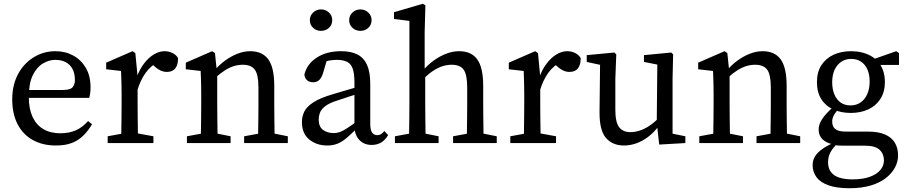

<svg xmlns="http://www.w3.org/2000/svg" viewBox="-20 -760 4819 1020"><path d="M277 13Q207 13 154.5 -16Q102 -45 73.5 -100Q45 -155 45 -232Q45 -309 76 -366.5Q107 -424 159.5 -456Q212 -488 274 -488Q327 -488 369 -465Q411 -442 436 -399.5Q461 -357 461 -296Q461 -279 459 -264.5Q457 -250 454 -240H84V-282H313Q354 -282 366 -297Q378 -312 378 -334Q378 -369 365.5 -393Q353 -417 329.5 -429.5Q306 -442 274 -442Q240 -442 207.5 -422.5Q175 -403 154 -360Q133 -317 133 -244Q133 -182 153 -139Q173 -96 210.5 -74Q248 -52 300 -52Q347 -52 382.5 -67.5Q418 -83 448 -117L469 -100Q449 -66 423.5 -40.5Q398 -15 363 -1Q328 13 277 13Z M552 0V-36L661 -56H686L795 -36V0ZM623 0Q624 -23 624.5 -60.5Q625 -98 625.5 -138.5Q626 -179 626 -210V-258Q626 -286 625.5 -306.5Q625 -327 624.5 -345Q624 -363 623 -383L544 -392V-427L684 -488L699 -478L711 -353V-351V-210Q711 -179 711.5 -138.5Q712 -98 712.5 -60.5Q713 -23 714 0ZM709 -278 694 -346H705Q721 -391 745 -422.5Q769 -454 797.5 -471Q826 -488 854 -488Q877 -488 897 -478Q917 -468 926 -451Q926 -416 911.5 -397Q897 -378 867 -378Q850 -378 835 -384.5Q820 -391 806 -403L779 -427L828 -436Q782 -412 754 -373.5Q726 -335 709 -278Z M973 0V-36L1082 -56H1105L1205 -36V0ZM1046 0Q1047 -23 1047.5 -60.5Q1048 -98 1048.5 -138.5Q1049 -179 1049 -210V-258Q1049 -286 1048.5 -306.5Q1048 -327 1047.5 -345Q1047 -363 1046 -383L967 -392V-427L1107 -488L1122 -478L1134 -362V-361V-210Q1134 -179 1134.5 -138.5Q1135 -98 1135.5 -60.5Q1136 -23 1137 0ZM1277 0V-36L1386 -56H1409L1509 -36V0ZM1350 0Q1351 -23 1351.5 -60Q1352 -97 1352.5 -137.5Q1353 -178 1353 -210V-295Q1353 -364 1333.5 -390Q1314 -416 1270 -416Q1246 -416 1223 -409Q1200 -402 1176 -387Q1152 -372 1124 -347L1111 -385H1119Q1144 -415 1175.5 -438Q1207 -461 1241.5 -474.5Q1276 -488 1309 -488Q1374 -488 1405.5 -444.5Q1437 -401 1437 -303V-210Q1437 -178 1437.5 -137.5Q1438 -97 1438.5 -60Q1439 -23 1440 0Z M1718 13Q1663 13 1623.5 -18.5Q1584 -50 1584 -112Q1584 -141 1596.5 -167Q1609 -193 1645 -216.5Q1681 -240 1750 -260Q1776 -268 1802 -275.5Q1828 -283 1853.5 -290.5Q1879 -298 1905 -305V-269Q1871 -259 1838 -248Q1805 -237 1772 -226Q1727 -212 1706 -194.5Q1685 -177 1679 -159.5Q1673 -142 1673 -126Q1673 -87 1696 -70Q1719 -53 1753 -53Q1770 -53 1785.5 -58.5Q1801 -64 1825 -79.5Q1849 -95 1889 -125L1903 -75H1873Q1843 -45 1819.5 -25.5Q1796 -6 1772.5 3.5Q1749 13 1718 13ZM1955 10Q1913 10 1888 -17.5Q1863 -45 1863 -91V-96V-321Q1863 -370 1853.5 -396Q1844 -422 1823 -432Q1802 -442 1769 -442Q1752 -442 1730 -438.5Q1708 -435 1679 -424L1721 -456L1696 -371Q1689 -348 1676.5 -335.5Q1664 -323 1644 -323Q1623 -323 1611 -334Q1599 -345 1597 -364Q1611 -421 1663.5 -454.5Q1716 -488 1792 -488Q1845 -488 1879 -470.5Q1913 -453 1930 -415Q1947 -377 1947 -314V-101Q1947 -69 1957 -55.5Q1967 -42 1983 -42Q1996 -42 2005 -48Q2014 -54 2022 -64L2042 -42Q2024 -13 2002.5 -1.5Q1981 10 1955 10ZM1685 -596Q1661 -596 1643.5 -612Q1626 -628 1626 -653Q1626 -677 1643.5 -693.5Q1661 -710 1685 -710Q1710 -710 1727.5 -693.5Q1745 -677 1745 -653Q1745 -628 1727.5 -612Q1710 -596 1685 -596ZM1895 -596Q1870 -596 1852.5 -612Q1835 -628 1835 -653Q1835 -677 1852.5 -693.5Q1870 -710 1895 -710Q1919 -710 1936.5 -693.5Q1954 -677 1954 -653Q1954 -628 1936.5 -612Q1919 -596 1895 -596Z M2078 0V-36L2187 -56H2210L2310 -36V0ZM2152 0Q2153 -23 2153.5 -60.5Q2154 -98 2154.5 -138.5Q2155 -179 2155 -210V-649L2073 -659V-695L2226 -740L2240 -732L2236 -589V-378L2239 -365V-210Q2239 -179 2239.5 -138.5Q2240 -98 2240.5 -60.5Q2241 -23 2242 0ZM2387 0V-36L2496 -56H2519L2619 -36V0ZM2459 0Q2460 -23 2460.5 -60Q2461 -97 2461.5 -137.5Q2462 -178 2462 -210V-295Q2462 -364 2443 -390Q2424 -416 2380 -416Q2356 -416 2333 -409Q2310 -402 2286 -387Q2262 -372 2234 -346L2215 -384H2226Q2251 -414 2283 -437.5Q2315 -461 2350 -474.5Q2385 -488 2419 -488Q2484 -488 2515.5 -444.5Q2547 -401 2547 -303V-210Q2547 -178 2547.5 -137.5Q2548 -97 2548.5 -60Q2549 -23 2550 0Z M2691 0V-36L2800 -56H2825L2934 -36V0ZM2762 0Q2763 -23 2763.5 -60.5Q2764 -98 2764.5 -138.5Q2765 -179 2765 -210V-258Q2765 -286 2764.5 -306.5Q2764 -327 2763.5 -345Q2763 -363 2762 -383L2683 -392V-427L2823 -488L2838 -478L2850 -353V-351V-210Q2850 -179 2850.5 -138.5Q2851 -98 2851.5 -60.5Q2852 -23 2853 0ZM2848 -278 2833 -346H2844Q2860 -391 2884 -422.5Q2908 -454 2936.5 -471Q2965 -488 2993 -488Q3016 -488 3036 -478Q3056 -468 3065 -451Q3065 -416 3050.5 -397Q3036 -378 3006 -378Q2989 -378 2974 -384.5Q2959 -391 2945 -403L2918 -427L2967 -436Q2921 -412 2893 -373.5Q2865 -335 2848 -278Z M3295 13Q3234 13 3199 -27.5Q3164 -68 3165 -167L3168 -431L3189 -411L3097 -431V-467L3244 -481L3254 -471L3249 -342V-176Q3249 -111 3269 -84.5Q3289 -58 3329 -58Q3354 -58 3379.5 -66.5Q3405 -75 3430.5 -92Q3456 -109 3480 -134L3495 -91H3480Q3453 -55 3422 -32Q3391 -9 3359 2Q3327 13 3295 13ZM3482 8 3469 -109V-111L3472 -417L3401 -431V-467L3546 -481L3556 -471L3553 -342V-50L3621 -36V0Z M3695 0V-36L3804 -56H3827L3927 -36V0ZM3768 0Q3769 -23 3769.5 -60.5Q3770 -98 3770.5 -138.5Q3771 -179 3771 -210V-258Q3771 -286 3770.5 -306.5Q3770 -327 3769.5 -345Q3769 -363 3768 -383L3689 -392V-427L3829 -488L3844 -478L3856 -362V-361V-210Q3856 -179 3856.5 -138.5Q3857 -98 3857.5 -60.5Q3858 -23 3859 0ZM3999 0V-36L4108 -56H4131L4231 -36V0ZM4072 0Q4073 -23 4073.5 -60Q4074 -97 4074.5 -137.5Q4075 -178 4075 -210V-295Q4075 -364 4055.5 -390Q4036 -416 3992 -416Q3968 -416 3945 -409Q3922 -402 3898 -387Q3874 -372 3846 -347L3833 -385H3841Q3866 -415 3897.5 -438Q3929 -461 3963.5 -474.5Q3998 -488 4031 -488Q4096 -488 4127.5 -444.5Q4159 -401 4159 -303V-210Q4159 -178 4159.5 -137.5Q4160 -97 4160.5 -60Q4161 -23 4162 0Z M4493 240Q4425 240 4381.5 224.5Q4338 209 4317.5 181Q4297 153 4297 118Q4297 93 4309 72Q4321 51 4350 30.5Q4379 10 4429 -10L4435 -4Q4415 15 4402.5 32Q4390 49 4384.5 65.5Q4379 82 4379 102Q4379 134 4395 154.5Q4411 175 4440 184Q4469 193 4508 193Q4563 193 4600.5 179.5Q4638 166 4657 143Q4676 120 4676 92Q4676 58 4653 36Q4630 14 4576 14H4459Q4446 14 4432 13Q4418 12 4406 10V7Q4368 -1 4348.5 -21Q4329 -41 4329 -73Q4329 -98 4347 -126.5Q4365 -155 4409 -194V-205L4443 -190Q4421 -167 4411 -149.5Q4401 -132 4401 -115Q4401 -87 4418 -74Q4435 -61 4471 -61H4590Q4645 -61 4680.5 -46Q4716 -31 4733.5 -2.5Q4751 26 4751 66Q4751 99 4734.5 130Q4718 161 4686 186Q4654 211 4605.5 225.5Q4557 240 4493 240ZM4500 -160Q4448 -160 4407 -178.5Q4366 -197 4343 -233.5Q4320 -270 4320 -324Q4320 -377 4343.5 -413.5Q4367 -450 4408 -469Q4449 -488 4501 -488Q4531 -488 4556.5 -482Q4582 -476 4603.5 -464.5Q4625 -453 4641 -436L4643 -434Q4661 -414 4671 -386.5Q4681 -359 4681 -324Q4681 -272 4657.5 -235Q4634 -198 4593 -179Q4552 -160 4500 -160ZM4498 -200Q4530 -200 4553 -216.5Q4576 -233 4588 -261.5Q4600 -290 4600 -327Q4600 -363 4588.5 -390Q4577 -417 4555 -432Q4533 -447 4502 -447Q4471 -447 4448 -431Q4425 -415 4413 -387.5Q4401 -360 4401 -323Q4401 -287 4412.5 -259Q4424 -231 4445.5 -215.5Q4467 -200 4498 -200ZM4604 -415V-442H4610L4741 -488L4756 -478V-415Z"/></svg>

Font: Source Serif 4 Variable
Style: Regular
Weight: 400
Designer: Frank Grießhammer
Foundry: Adobe
Version: Version 4.005;hotconv 1.1.0;makeotfexe 2.6.0